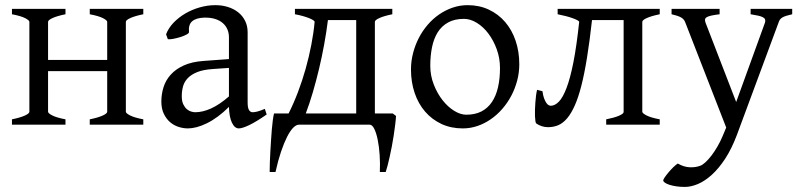

<svg xmlns="http://www.w3.org/2000/svg" viewBox="-20 -489 3137 753"><path d="M332 0V-21Q365.2 -27.8 382.8 -35.9Q400.4 -43.9 400.4 -50.8V-210H168.5V-50.8Q168.5 -44.9 184.8 -36.4Q201.2 -27.8 236.8 -21V0H26.9V-21Q60.1 -27.8 77.6 -35.9Q95.2 -43.9 95.2 -50.8V-403.3Q95.2 -409.2 78.9 -417.7Q62.5 -426.3 26.9 -433.1V-454.1H236.8V-433.1Q203.6 -426.3 186 -418.2Q168.5 -410.2 168.5 -403.3V-253.9H400.4V-403.3Q400.4 -409.2 384 -417.7Q367.7 -426.3 332 -433.1V-454.1H542V-433.1Q508.8 -426.3 491.2 -418.2Q473.6 -410.2 473.6 -403.3V-50.8Q473.6 -44.9 490 -36.4Q506.3 -27.8 542 -21V0Z M745.6 -48.8Q774.9 -48.8 807.9 -63.7Q840.8 -78.6 877.9 -110.8V-222.7L814.9 -218.3Q777.3 -215.8 753.7 -206.3Q730 -196.8 716.3 -182.4Q702.6 -168 697.8 -149.9Q692.9 -131.8 692.9 -111.8Q692.9 -92.3 698.7 -80.1Q704.6 -67.9 712.9 -60.8Q721.2 -53.7 730.2 -51.3Q739.3 -48.8 745.6 -48.8ZM1025.9 -40Q984.4 -11.2 957.3 1.7Q930.2 14.6 916.5 14.6Q900.4 14.6 889.6 -7.8Q878.9 -30.3 877.9 -69.8Q856 -47.9 834 -31.7Q812 -15.6 791 -5.4Q770 4.9 751.2 9.8Q732.4 14.6 716.8 14.6Q699.2 14.6 680.7 8.8Q662.1 2.9 647.2 -9.8Q632.3 -22.5 622.6 -42.5Q612.8 -62.5 612.8 -90.8Q612.8 -119.6 621.3 -147Q629.9 -174.3 649.4 -196Q668.9 -217.8 700.4 -232.2Q731.9 -246.6 777.8 -250L877.9 -257.3V-342.8Q877.9 -359.4 871.8 -373.8Q865.7 -388.2 853.5 -398.7Q841.3 -409.2 823.2 -414.8Q805.2 -420.4 781.2 -419.9Q749.5 -418.9 733.9 -405.8Q718.3 -392.6 721.2 -363.3Q721.7 -358.9 711.2 -353.3Q700.7 -347.7 686.3 -343.3Q671.9 -338.9 658 -336.4Q644 -334 638.2 -335.4L631.3 -354.5Q640.6 -378.9 660.4 -399.7Q680.2 -420.4 706.3 -435.8Q732.4 -451.2 763.2 -460Q793.9 -468.8 824.7 -468.8Q851.6 -468.8 874.5 -461.4Q897.5 -454.1 914.6 -440.4Q931.6 -426.8 941.4 -407Q951.2 -387.2 951.2 -362.3V-86.9Q951.2 -66.4 956.5 -57.6Q961.9 -48.8 970.7 -48.8Q977.5 -48.8 988.3 -51.3Q999 -53.7 1018.6 -62Z M1520.5 -43.9 1533.2 -34.2Q1532.2 -17.1 1529.5 3.2Q1526.9 23.4 1523.7 44.7Q1520.5 65.9 1516.4 86.9Q1512.2 107.9 1508.1 126.7Q1503.9 145.5 1500 160.6Q1496.1 175.8 1492.7 185.5H1469.7Q1471.2 152.3 1469 119.1Q1466.8 85.9 1461.4 59.6Q1456.1 33.2 1448 16.6Q1439.9 0 1429.7 0H1152.3Q1141.6 0 1129.6 12.2Q1117.7 24.4 1105.7 48.1Q1093.8 71.8 1082 106.4Q1070.3 141.1 1060.5 185.5H1037.6Q1037.6 168.9 1038.3 148.2Q1039.1 127.4 1040.3 105.2Q1041.5 83 1043 60.5Q1044.4 38.1 1046.1 18.1Q1047.9 -2 1050 -18.1Q1052.2 -34.2 1054.7 -43.9H1111.8Q1131.3 -82.5 1148.4 -127.4Q1165.5 -172.4 1178.7 -219.2Q1191.9 -266.1 1200.9 -313Q1210 -359.9 1213.9 -403.3Q1213.9 -406.2 1207.8 -410.2Q1201.7 -414.1 1191.2 -418.2Q1180.7 -422.4 1166.7 -426.3Q1152.8 -430.2 1136.7 -433.1V-454.1H1518.6V-433.1Q1485.4 -426.3 1467.8 -418.2Q1450.2 -410.2 1450.2 -403.3V-43.9ZM1179.2 -43.9H1377V-410.2H1266.1Q1260.3 -363.8 1251.5 -315.4Q1242.7 -267.1 1231.4 -219.7Q1220.2 -172.4 1207 -127.4Q1193.8 -82.5 1179.2 -43.9Z M1940.9 -222.2Q1940.9 -260.7 1928.2 -295.7Q1915.5 -330.6 1895.5 -357.2Q1875.5 -383.8 1850.1 -399.4Q1824.7 -415 1799.8 -415Q1762.7 -415 1737.3 -400.9Q1711.9 -386.7 1696.5 -362.1Q1681.2 -337.4 1674.3 -303.7Q1667.5 -270 1667.5 -231Q1667.5 -192.4 1681.2 -157.5Q1694.8 -122.6 1715.6 -96.2Q1736.3 -69.8 1761.2 -54.4Q1786.1 -39.1 1808.6 -39.1Q1843.3 -39.1 1868.2 -52Q1893.1 -64.9 1909.2 -88.9Q1925.3 -112.8 1933.1 -146.5Q1940.9 -180.2 1940.9 -222.2ZM2016.6 -236.8Q2016.6 -204.1 2008.3 -172.9Q2000 -141.6 1985.4 -113.8Q1970.7 -85.9 1950.2 -62.3Q1929.7 -38.6 1905 -21.5Q1880.4 -4.4 1852.5 5.1Q1824.7 14.6 1794.9 14.6Q1748.5 14.6 1711.2 -2.9Q1673.8 -20.5 1647.2 -51.3Q1620.6 -82 1606.2 -124.5Q1591.8 -167 1591.8 -216.8Q1591.8 -249 1599.9 -280.3Q1607.9 -311.5 1622.3 -339.6Q1636.7 -367.7 1657 -391.4Q1677.2 -415 1701.9 -432.1Q1726.6 -449.2 1755.1 -459Q1783.7 -468.8 1814 -468.8Q1859.9 -468.8 1897.2 -451.2Q1934.6 -433.6 1961.2 -402.6Q1987.8 -371.6 2002.2 -329.1Q2016.6 -286.6 2016.6 -236.8Z M2357.4 0V-21Q2389.6 -27.3 2407.7 -35.2Q2425.8 -43 2425.8 -49.8V-410.2H2301.8Q2292.5 -326.7 2282.2 -263.2Q2272 -199.7 2260 -152.8Q2248 -106 2234.1 -75Q2220.2 -43.9 2204.1 -24.9Q2188 -5.9 2169.4 2Q2150.9 9.8 2128.9 9.8Q2116.7 9.8 2104.7 5.9Q2092.8 2 2083 -4.9Q2081.1 -6.3 2079.8 -14.2Q2078.6 -22 2078.1 -33.4Q2077.6 -44.9 2078.1 -58.8Q2078.6 -72.8 2079.6 -86.9Q2080.6 -101.1 2082.3 -114.3Q2084 -127.4 2086.4 -136.7L2107.4 -131.3Q2109.9 -113.8 2114 -102.8Q2118.2 -91.8 2122.8 -85.2Q2127.4 -78.6 2132.1 -76.4Q2136.7 -74.2 2140.6 -74.2Q2156.7 -74.7 2172.1 -90.6Q2187.5 -106.4 2201.9 -144Q2216.3 -181.6 2228.8 -244.6Q2241.2 -307.6 2251.5 -403.3Q2251 -406.2 2244.1 -409.9Q2237.3 -413.6 2225.8 -417.7Q2214.4 -421.9 2199.2 -425.8Q2184.1 -429.7 2167 -433.1V-454.1H2567.4V-433.1Q2534.2 -426.3 2516.6 -418.2Q2499 -410.2 2499 -403.3V-50.8Q2499 -44.9 2515.4 -36.4Q2531.7 -27.8 2567.4 -21V0Z M3086.9 -433.1Q3072.3 -429.7 3063 -426.8Q3053.7 -423.8 3047.9 -420.2Q3042 -416.5 3038.8 -411.9Q3035.6 -407.2 3033.2 -399.9L2870.1 40Q2849.6 94.2 2824.5 132.8Q2799.3 171.4 2772.2 196Q2745.1 220.7 2717.8 232.4Q2690.4 244.1 2666 244.1Q2647.5 244.1 2631.8 241.7Q2616.2 239.3 2605 235.6Q2593.8 231.9 2587.4 227.3Q2581.1 222.7 2581.1 218.3Q2581.1 215.3 2586.9 206.5Q2592.8 197.8 2601.6 187.3Q2610.4 176.8 2620.4 167Q2630.4 157.2 2638.2 152.3Q2661.6 166 2684.8 167Q2708 168 2726.1 161.1Q2734.9 158.2 2746.6 147.5Q2758.3 136.7 2770.3 121.1Q2782.2 105.5 2793.7 85.7Q2805.2 65.9 2814 44.9L2828.1 11.2L2668 -399.9Q2663.6 -413.6 2650.9 -420.7Q2638.2 -427.7 2613.8 -433.1V-454.1H2802.2V-433.1Q2783.2 -430.7 2771.2 -428.2Q2759.3 -425.8 2752.7 -422.1Q2746.1 -418.5 2745.1 -413.1Q2744.1 -407.7 2747.1 -399.9L2867.2 -88.9L2980 -399.9Q2982.4 -407.2 2980.7 -412.4Q2979 -417.5 2972.4 -421.1Q2965.8 -424.8 2953.9 -427.5Q2941.9 -430.2 2923.8 -433.1V-454.1H3086.9Z"/></svg>

Font: Noto Serif Devanagari
Style: Regular
Weight: 400
Designer: Monotype Design Team
Foundry: Monotype Imaging Inc.
Version: Version 1.01